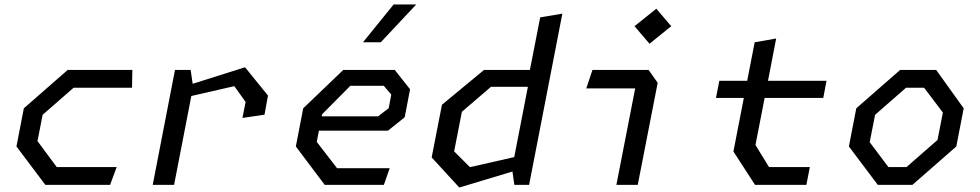

<svg xmlns="http://www.w3.org/2000/svg" viewBox="-20 -826 4380 858"><path d="M182.5 0H472L501.5 -79.5H233.5L147.5 -195.5L170.5 -313L309 -434H570L571.5 -513.5H282.5L86.5 -342L53.5 -171.5Z M1063.5 -299 1162 -313.5 1177.5 -399 1075 -525.5 841 -451.5 832 -513.5H762L662.5 0H758L835 -397L1027 -441L1077.5 -370.5Z M1431 0H1695.5L1721.5 -74.5H1486L1395.5 -192L1405 -242H1713.5L1788.5 -302L1812.5 -427L1744 -513.5H1514L1335 -342L1302 -171.5ZM1417.5 -306 1419.5 -315.5 1545.5 -442.5H1695L1728.5 -403.5L1717 -342.5L1669.5 -306ZM1602 -637 1739 -806H1840L1681.5 -637Z M2278.5 0H2344.5L2493 -765L2394 -748.5L2348 -513.5H2143L1955 -358L1909 -122.5L2032.5 12L2270 -59.5ZM2009.5 -149.5 2044 -326.5 2174 -438H2339L2278 -124L2080 -79Z M2734.5 0H2830L2919 -456L2878.5 -513.5H2627.5L2600 -431H2818.5ZM2815.5 -709 2882.5 -630.5 2979.5 -709 2913 -787Z M3354 0H3583.5L3599 -79.5H3416.5L3356 -178L3397 -388.5H3659L3673.5 -465H3412L3448.5 -654L3352.5 -637L3319 -465H3194.5L3179.5 -388.5H3304L3257.5 -149Z M3902.5 0H4057.5L4253.5 -171.5L4286.5 -342L4163.5 -513.5H4002.5L3806.5 -342L3773.5 -171.5ZM3866.5 -190.5 3890.5 -313 4029 -434H4109.5L4193.5 -323L4169.5 -200.5L4031 -79.5H3950Z"/></svg>

Font: Monaspace Krypton
Style: Italic
Weight: 400
Italic angle: -11°
Designer: Riley Cran & the Lettermatic Team
Foundry: Lettermatic
Version: Version 1.101 (Monaspace Krypton)